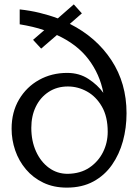

<svg xmlns="http://www.w3.org/2000/svg" viewBox="-20 -835 613 877"><path d="M285 22Q225 22 178 -0.5Q131 -23 98.5 -61.5Q66 -100 49.5 -148Q33 -196 33 -247Q33 -323 67 -380.5Q101 -438 158.5 -470Q216 -502 287 -502Q342 -502 384 -474.5Q426 -447 452 -411Q436 -496 384 -564.5Q332 -633 240 -675L168 -613L131 -653L182 -697Q156 -706 128 -712.5Q100 -719 70 -724V-792Q117 -787 160.5 -776.5Q204 -766 244 -751L317 -815L354 -774L299 -726Q420 -665 489 -560Q558 -455 558 -318Q558 -251 541.5 -190.5Q525 -130 491.5 -82Q458 -34 406.5 -6Q355 22 285 22ZM289 -41Q348 -42 388.5 -69.5Q429 -97 450.5 -140Q472 -183 472 -233Q472 -302 445.5 -348Q419 -394 377.5 -417Q336 -440 290 -440Q240 -440 202 -415Q164 -390 143.5 -347.5Q123 -305 123 -251Q123 -191 144.5 -143.5Q166 -96 203.5 -68.5Q241 -41 289 -41Z"/></svg>

Font: Panamera Medium
Style: Regular
Weight: 500
Designer: Bastien Sozeau
Foundry: NBR — Bastien Sozeau
Version: Version 3.002; ttfautohint (v1.8.4.7-5d5b);gftools[0.9.33]